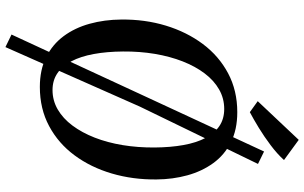

<svg xmlns="http://www.w3.org/2000/svg" viewBox="-236 -794 1174 742"><g transform="rotate(90 351.0 -423.0)"><path d="M316 10Q249.5 10 200.5 -14.5Q151.5 -39 119.5 -82.2Q87.5 -125.5 71.8 -182.5Q56 -239.5 55.5 -304.5Q54.5 -396 79 -476.8Q103.5 -557.5 150 -619.8Q196.5 -682 263.2 -717.5Q330 -753 413.5 -753Q481 -753 530 -728.2Q579 -703.5 610.5 -660Q642 -616.5 657.5 -560.2Q673 -504 673.5 -441Q674.5 -349.5 650.5 -268Q626.5 -186.5 580.2 -124Q534 -61.5 467.2 -25.8Q400.5 10 316 10ZM328 -39Q368.5 -39 403.2 -59.2Q438 -79.5 465.2 -116Q492.5 -152.5 511.8 -201.8Q531 -251 540.8 -310Q550.5 -369 550 -433.5Q549.5 -495.5 540.5 -545.2Q531.5 -595 513.2 -630Q495 -665 467.2 -683.8Q439.5 -702.5 401 -702.5Q360.5 -702.5 325.8 -682.8Q291 -663 263.8 -627Q236.5 -591 217.2 -541.8Q198 -492.5 188.2 -434.2Q178.5 -376 179 -311.5Q179.5 -248.5 188.8 -198.2Q198 -148 216.5 -112.5Q235 -77 262.8 -58Q290.5 -39 328 -39ZM113.5 119.5 353 -398 565.5 -856.5 613.5 -833 392 -376.5 162 143ZM413.5 -801.5 371 -832 520.5 -990.5 598.5 -933.5Q574.5 -907 541.2 -882Q508 -857 474 -836.2Q440 -815.5 413.5 -801.5Z"/></g></svg>

Font: Merriweather 36pt Medium
Style: Italic
Weight: 500
Italic angle: -7.8°
Version: Version 2.101